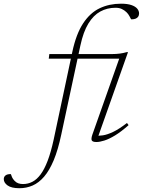

<svg xmlns="http://www.w3.org/2000/svg" viewBox="-195 -740 754 1014"><path d="M62.5 -430 65.5 -454.5H397.5Q418.5 -454.5 437.5 -457Q456.5 -459.5 473.5 -464.5H481L320 -9.5L307.5 -23.5Q325 -22 348 -25.2Q371 -28.5 402.2 -43.2Q433.5 -58 475.5 -90.5L484 -79Q445 -44.5 413 -25Q381 -5.5 356.2 2.2Q331.5 10 314.5 10Q293.5 10 289.5 1.2Q285.5 -7.5 293 -29.5L439.5 -444L458.5 -430ZM128.5 -29Q111.5 51.5 88.8 106Q66 160.5 38 193Q10 225.5 -22.8 239.8Q-55.5 254 -92.5 254Q-134.5 254 -154.8 239.5Q-175 225 -175 206Q-175 193.5 -165.5 186.2Q-156 179 -137.5 179.5Q-135.5 186.5 -131.5 195.8Q-127.5 205 -118 215Q-109 224.5 -98 228.2Q-87 232 -73.5 232Q-47 232 -23.8 220Q-0.5 208 19.5 181Q39.5 154 56.8 108.8Q74 63.5 88.5 -3L187 -466.5Q207.5 -561.5 244.2 -617Q281 -672.5 331.5 -696.5Q382 -720.5 444 -720.5Q478 -720.5 499 -713.2Q520 -706 529.8 -694.2Q539.5 -682.5 539.5 -669Q539.5 -658.5 534.5 -651.5Q529.5 -644.5 520.2 -641Q511 -637.5 497.5 -638Q494.5 -643 488.5 -654.8Q482.5 -666.5 472.5 -676Q462 -686 448.2 -692.5Q434.5 -699 415 -699Q371 -699 334.8 -679.2Q298.5 -659.5 271.8 -615.8Q245 -572 229.5 -499.5Z"/></svg>

Font: Newsreader ExtraLight
Style: Italic
Weight: 250
Italic angle: -17°
Designer: Hugues Gentile
Foundry: Production Type
Version: Version 1.003